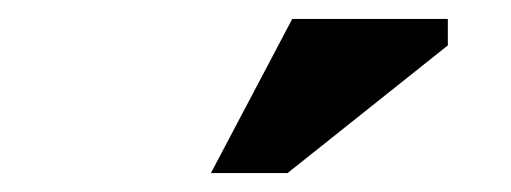

<svg xmlns="http://www.w3.org/2000/svg" viewBox="-20 -752 540 203"><path d="M203 -569 289 -732H453.5V-704L284 -569Z"/></svg>

Font: Newsreader Caption SemiBold
Style: Regular
Weight: 600
Designer: Hugues Gentile
Foundry: Production Type
Version: Version 1.001